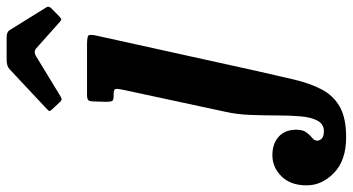

<svg xmlns="http://www.w3.org/2000/svg" viewBox="-481 -540 1062 578"><g transform="rotate(-90 50.0 -251.0)"><path d="M231.5 -490.5 124.5 -5.5Q111 53 99.8 101.8Q88.5 150.5 70 186Q51.5 221.5 17.8 240.8Q-16 260 -74 260Q-143.5 260 -181.2 223.8Q-219 187.5 -219 141Q-219 93 -192 65.5Q-165 38 -128 38Q-93.5 38 -72.5 57Q-51.5 76 -51.5 110Q-51.5 130 -59.8 140.8Q-68 151.5 -76.2 158Q-84.5 164.5 -84.5 173Q-84.5 180 -78.2 186.5Q-72 193 -56 193Q-34.5 193 -24.2 173.8Q-14 154.5 -11.2 122.5Q-8.5 90.5 -8.5 51.5Q-8.5 12.5 -7 -28Q-5.5 -68.5 2.5 -103.5L69 -413Q72.5 -430 70.8 -435Q69 -440 53 -440H48.5Q37 -440 34.8 -445Q32.5 -450 32.5 -463L33.5 -496Q33.5 -511 36.8 -515.5Q40 -520 53.5 -520H206Q230.5 -520 233 -514.5Q235.5 -509 231.5 -490.5ZM31 -602.5 9 -626Q4 -631.5 4.8 -633.8Q5.5 -636 12 -642L131 -753.5Q140 -762 159 -762H226.5Q242.5 -762 248 -753.5L317.5 -641.5Q321.5 -635 314 -627.5L289 -603Q282 -597 280 -597.5Q278 -598 272.5 -602.5L194 -672.5Q183 -682 169 -673L48.5 -599.5Q41.5 -595.5 38.2 -596.8Q35 -598 31 -602.5Z"/></g></svg>

Font: Besley* Condensed
Style: Bold Italic
Weight: 700
Width: 3
Italic angle: -13°
Designer: Owen Earl
Foundry: indestructible type*
Version: Version 3.000; ttfautohint (v1.8.3)